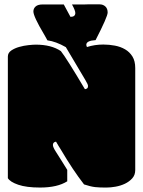

<svg xmlns="http://www.w3.org/2000/svg" viewBox="-20 -841 648 870"><path d="M161.6 8.8Q99.6 8.8 62.7 -3.9Q25.9 -16.6 15.6 -33.7V-584.5Q15.6 -601.6 31 -612.1Q46.4 -622.6 67.1 -628.4Q87.9 -634.3 109.1 -636.5Q130.4 -638.7 142.1 -638.7Q212.9 -638.7 255.9 -609.4Q269 -592.8 296.1 -549.8Q323.2 -506.8 364.7 -437Q370.1 -437 374.5 -440.4Q378.9 -443.8 378.9 -451.2Q378.9 -458.5 366.7 -478.5L278.3 -627.4Q232.9 -653.3 194.8 -658.2Q191.4 -664.6 187.5 -671.6Q183.6 -678.7 178.7 -687Q131.3 -766.6 131.3 -789.1Q131.3 -802.7 141.6 -811.8Q151.9 -820.8 172.9 -820.8H269L299.3 -764.6Q321.3 -764.6 321.3 -782.2Q321.3 -793.5 306.2 -820.8H341.3Q354 -820.8 363 -820.8Q372.1 -820.8 378.4 -821.3H431.2Q446.8 -821.3 457.3 -811.8Q467.8 -802.2 467.8 -784.2Q467.8 -765.6 413.1 -659.2Q371.1 -656.7 371.1 -638.2Q371.1 -633.8 374 -627.9Q409.2 -639.2 448.2 -639.2Q474.6 -639.2 500.5 -634.3Q526.4 -629.4 546.9 -617.4Q567.4 -605.5 580.1 -585Q592.8 -564.5 592.8 -532.7V-70.3Q592.8 -47.9 579.1 -32.7Q565.4 -17.6 545.7 -8.3Q525.9 1 503.4 4.9Q481 8.8 463.4 8.8Q447.8 8.8 435.3 8.5Q422.9 8.3 411.1 6.8Q399.4 5.4 387.5 2.4Q375.5 -0.5 360.8 -5.4Q311 -69.3 255.4 -163.6Q250 -171.9 244.6 -180.9Q239.3 -189.9 233.9 -199.2Q219.7 -196.8 219.7 -184.1Q219.7 -173.8 233.9 -152.3Q239.3 -144 246.6 -132.3Q253.4 -121.6 262.7 -106.7Q272 -91.8 284.7 -71.3V-19.5Q240.2 8.8 161.6 8.8Z"/></svg>

Font: Modak sl
Style: Regular
Weight: 400
Designer: Sarang Kulkarni, Maithili Shingre, Noopur Datye
Foundry: Ek Type
Version: Version 1.036;PS Version 1.000;hotconv 1.0.79;makeotf.lib2.5